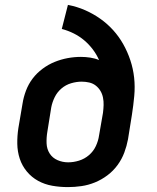

<svg xmlns="http://www.w3.org/2000/svg" viewBox="-20 -755 640 783"><path d="M257 8Q224 8 193 2.5Q162 -3 135.5 -17.5Q109 -32 89.5 -55.5Q70 -79 60.5 -108Q51 -137 50.5 -169Q50 -201 55 -233L72 -333Q76 -359 86 -385.5Q96 -412 113 -434.5Q130 -457 153.5 -474.5Q177 -492 203 -502.5Q229 -513 256 -518Q283 -523 310 -523Q329 -523 348.5 -520Q368 -517 384 -510Q374 -533 358.5 -553.5Q343 -574 323.5 -590.5Q304 -607 281 -618.5Q258 -630 232 -637L257 -735Q294 -728 327 -713.5Q360 -699 389 -678.5Q418 -658 441.5 -632Q465 -606 482.5 -575Q500 -544 511.5 -509.5Q523 -475 527 -438.5Q531 -402 527.5 -363.5Q524 -325 518 -287L502 -187Q497 -160 487 -133Q477 -106 459.5 -82Q442 -58 418 -40Q394 -22 367 -11Q340 0 312 4Q284 8 257 8ZM258 -93Q280 -93 302.5 -100Q325 -107 343 -122.5Q361 -138 371 -159.5Q381 -181 384 -203L400 -295Q402 -311 402.5 -326.5Q403 -342 400 -357Q397 -372 389.5 -384.5Q382 -397 370.5 -406Q359 -415 344 -418.5Q329 -422 313 -422Q292 -422 270 -415.5Q248 -409 230.5 -394Q213 -379 203 -358.5Q193 -338 189 -317L173 -217Q169 -193 170 -170Q171 -147 182.5 -129Q194 -111 214.5 -102Q235 -93 258 -93Z"/></svg>

Font: Iosevka SS04 Extended
Style: Bold Italic
Weight: 700
Width: 7
Italic angle: -9°
Monospace: yes
Designer: Belleve Invis
Foundry: Belleve Invis
Version: Version 19.0.0; ttfautohint (v1.8.4)